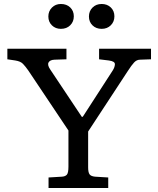

<svg xmlns="http://www.w3.org/2000/svg" viewBox="-20 -945 796 965"><path d="M224 0V-53L291 -57Q308 -58 316 -67Q324 -76 324 -108V-289L122 -591Q108 -611 95.5 -624Q83 -637 57 -641L17 -647V-700H314V-647L254 -645Q231 -644 224 -631Q217 -618 233 -595L391 -358H396L546 -590Q557 -607 557.5 -622Q558 -637 527 -641L478 -647V-700H739V-647L684 -645Q667 -645 654 -631Q641 -617 623 -589L423 -284V-104Q423 -79 430 -69Q437 -59 458 -57L524 -53V0ZM491 -800Q463 -800 445 -817.5Q427 -835 427 -862Q427 -889 445 -907Q463 -925 491 -925Q519 -925 537 -907.5Q555 -890 555 -863Q555 -836 537 -818Q519 -800 491 -800ZM286 -800Q259 -800 241 -817.5Q223 -835 223 -862Q223 -889 241 -907Q259 -925 286 -925Q315 -925 333 -907.5Q351 -890 351 -863Q351 -836 333 -818Q315 -800 286 -800Z"/></svg>

Font: Literata Variable Black
Style: Regular
Weight: 900
Designer: Latin by Veronika Burian and Jose Scaglione. Greek by Irene Vlachou. Cyrillic by Vera Evstafieva.
Foundry: TypeTogether
Version: Version 3.021